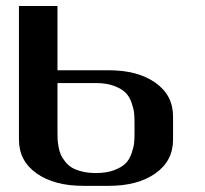

<svg xmlns="http://www.w3.org/2000/svg" viewBox="-20 -603 665 623"><path d="M166.5 -333.5Q166.5 -333.5 166.5 -172.9Q166.5 -159.7 167 -149.9Q167.5 -140.1 170.2 -125.5Q172.9 -110.8 177.7 -100.3Q182.6 -89.8 191.9 -78.1Q201.2 -66.4 213.9 -58.8Q226.6 -51.3 246.6 -46.4Q266.6 -41.5 291.5 -41.5Q326.2 -41.5 350.8 -51Q375.5 -60.5 387.9 -73.2Q400.4 -85.9 407.2 -106.2Q414.1 -126.5 415.3 -139.9Q416.5 -153.3 416.5 -172.9V-202.1Q416.5 -221.7 415.3 -235.1Q414.1 -248.5 407.2 -268.8Q400.4 -289.1 387.9 -301.8Q375.5 -314.5 350.8 -324Q326.2 -333.5 291.5 -333.5ZM166.5 -583.5V-375H333.5Q426.8 -375 484.1 -334.7Q541.5 -294.4 541.5 -225.1V-149.9Q541.5 -80.6 484.1 -40.3Q426.8 0 333.5 0H250Q156.2 0 98.9 -40.3Q41.5 -80.6 41.5 -149.9V-583.5Z"/></svg>

Font: Gputeks
Style: Bold
Weight: 600
Width: 8
Version: Version 0.9